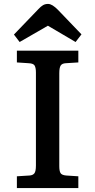

<svg xmlns="http://www.w3.org/2000/svg" viewBox="-20 -958 485 978"><path d="M66 0V-60L130 -64Q147 -65 155 -75Q163 -85 163 -115V-589Q163 -611 157 -623Q151 -635 126 -636L66 -640V-700H379V-640L315 -636Q296 -635 289 -624Q282 -613 282 -585V-111Q282 -88 288 -77Q294 -66 317 -64L379 -60V0ZM80 -744 51 -782 176 -912Q188 -925 199 -931.5Q210 -938 225 -938Q246 -938 276 -907L395 -783L365 -744L224 -827Z"/></svg>

Font: Literata 7pt Medium
Style: Regular
Weight: 500
Designer: Latin by Veronika Burian and Jose Scaglione. Greek by Irene Vlachou. Cyrillic by Vera Evstafieva.
Foundry: TypeTogether
Version: Version 3.002